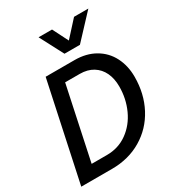

<svg xmlns="http://www.w3.org/2000/svg" viewBox="-217 -1058 1083 1186"><g transform="rotate(-30 325.0 -465.5)"><path d="M159 -698H365Q448 -698 509.5 -662.5Q571 -627 603 -564.5Q635 -502 635 -424Q635 -303 584 -206.5Q533 -110 440.5 -55Q348 0 229 0H10ZM245 -90Q327 -90 390.5 -135.5Q454 -181 488.5 -256.5Q523 -332 523 -419Q523 -475 503 -517.5Q483 -560 444 -584Q405 -608 350 -608H246L136 -90ZM339 -931 395 -820 496 -931H598L441 -763H331L243 -931Z"/></g></svg>

Font: Azeret Mono
Style: Italic
Weight: 400
Italic angle: -12°
Designer: Martin Vácha
Foundry: Displaay
Version: Version 1.000; Glyphs 3.0.3, build 3074